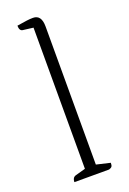

<svg xmlns="http://www.w3.org/2000/svg" viewBox="-143 -785 563 836"><g transform="rotate(-20 138.5 -367.0)"><path d="M50 0Q50 -21 66 -26L113 -39V-693L65 -699Q50 -701 50 -725Q80 -730 96 -732Q112 -734 125 -734Q164 -734 164 -680V-40L228 -25Q228 -13 224.5 -8Q221 -3 211 0Z"/></g></svg>

Font: Petrona ExtraLight
Style: Regular
Weight: 200
Designer: Ringo R. Seeber
Foundry: Ringo R. Seeber
Version: Version 2.001; ttfautohint (v1.8.3)